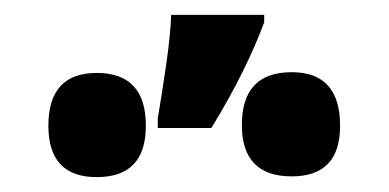

<svg xmlns="http://www.w3.org/2000/svg" viewBox="-20 -852 523 258"><path d="M335 -832H210Q209 -805 203.5 -766.5Q198 -728 192 -693V-680H264Q288 -719 306 -755.5Q324 -792 335 -822ZM372 -755Q305 -755 305 -684Q305 -615 372 -615Q437 -615 437 -683Q437 -755 372 -755ZM110 -754Q45 -754 45 -683Q45 -614 110 -614Q176 -614 176 -683Q176 -754 110 -754Z"/></svg>

Font: Noto Sans Display SemiCondensed Extra
Style: Regular
Weight: 800
Width: 4
Designer: Monotype Design Team
Foundry: Monotype Imaging Inc.
Version: Version 1.900